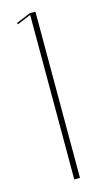

<svg xmlns="http://www.w3.org/2000/svg" viewBox="-111 -739 437 780"><g transform="rotate(-15 107.0 -349.5)"><path d="M100 0V-692L42 -668L40 -674L100 -699H124V0Z"/></g></svg>

Font: Moniqa Thin Display
Style: Regular
Weight: 100
Designer: Rajesh Rajput
Foundry: Rajesh Rajput
Version: Version 1.000